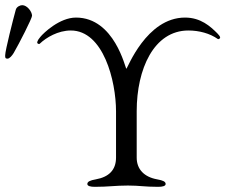

<svg xmlns="http://www.w3.org/2000/svg" viewBox="-40 -718 883 743"><path d="M13 -513C34 -549 84 -647 84 -657C84 -673 65 -698 46 -698C38 -698 24 -692 21 -680C11 -644 -20 -522 -20 -504C-20 -495 -20 -491 -11 -491C-3 -491 7 -503 13 -513ZM676 -650C526 -650 453 -452 449 -452C445 -452 404 -650 254 -650C191 -650 129 -591 116 -575C103 -560 104 -553 104 -553C104 -549 111 -546 114 -549C139 -573 185 -600 234 -600C360 -600 409 -405 409 -287V-108C409 -60 381 -33 331 -24C308 -20 298 -15 298 -6C298 2 310 5 327 5C381 5 405 0 455 0C501 0 518 5 572 5C589 5 601 2 601 -6C601 -15 591 -20 568 -24C518 -33 489 -63 489 -108V-288C489 -450 555 -600 689 -600C730 -600 772 -589 803 -567C806 -565 812 -569 812 -573C812 -577 805 -585 801 -589C774 -616 737 -650 676 -650Z"/></svg>

Font: EB Garamond 12
Style: Regular
Weight: 400
Version: Version 0.016+